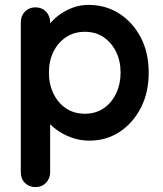

<svg xmlns="http://www.w3.org/2000/svg" viewBox="-20 -565 668 785"><path d="M342 -545Q412 -545 467.5 -509.5Q523 -474 555.5 -412Q588 -350 588 -268Q588 -186 555.5 -123.5Q523 -61 468.5 -25.5Q414 10 346 10Q306 10 271 -3Q236 -16 209.5 -36Q183 -56 168.5 -76.5Q154 -97 154 -111L185 -124V139Q185 165 168 182.5Q151 200 125 200Q99 200 82 183Q65 166 65 139V-474Q65 -500 82 -517.5Q99 -535 125 -535Q151 -535 168 -517.5Q185 -500 185 -474V-425L168 -434Q168 -447 182 -465.5Q196 -484 220 -502.5Q244 -521 275.5 -533Q307 -545 342 -545ZM327 -435Q283 -435 250 -413Q217 -391 198.5 -353.5Q180 -316 180 -268Q180 -221 198.5 -182.5Q217 -144 250 -122Q283 -100 327 -100Q371 -100 403.5 -122Q436 -144 454.5 -182.5Q473 -221 473 -268Q473 -316 454.5 -353.5Q436 -391 403.5 -413Q371 -435 327 -435Z"/></svg>

Font: zvoove
Style: Bold
Weight: 700
Designer: Vernon Adams (Nunito) & Andrew Paglinawan (Quicksand)
Foundry: zvoove
Version: Version 3.006